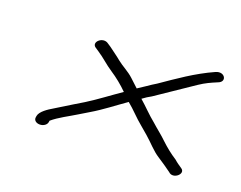

<svg xmlns="http://www.w3.org/2000/svg" viewBox="-60 -470 625 498"><g transform="rotate(20 252.0 -221.0)"><path d="M100.9 -94 101.5 -98C119.9 -113.8 144.1 -125.4 166 -139L192.5 -155C221.5 -172 250.1 -194.7 277.9 -214C296.5 -199 310.8 -182 329.5 -167L350.6 -149C368.2 -134 381.5 -117 400.6 -105C413.4 -97 425.9 -88 438.5 -79C453.1 -64 480.9 -88 464.7 -99C457.3 -104.1 450.1 -108.7 443.2 -115C426 -126 412.7 -137 398.8 -150C386.7 -162 370.6 -174 357.5 -186C338.8 -201 324.4 -217 305.9 -233C313.9 -239 321.6 -244 329.3 -248L431.2 -317C447.4 -327.8 460.3 -333.6 478 -341C500.3 -349 486.1 -374.5 462.7 -364C413.5 -341.9 372.9 -312.8 331 -284C323.2 -279 314.4 -274 306.4 -268L285.2 -254L262.6 -275C248.6 -288 230.9 -296 217.6 -307C207 -316 196.2 -323 184.6 -332L175.5 -338C158.6 -351 133 -328 149.2 -317L158.3 -311C178.2 -298 189.3 -286 209.2 -273C224.7 -263 243.3 -248 257.1 -234C229.1 -215 200.6 -193 171.7 -175L145.2 -159C130.8 -150 113 -139 99.7 -131C87.6 -124 67.6 -111 65.5 -98L64.9 -94C63.6 -86 70.7 -80 80.7 -80C90.7 -80 99.6 -86 100.9 -94Z"/></g></svg>

Font: CiSf OpenHand
Style: SquObl
Weight: 400
Foundry: Cannot Into Space Fonts
Version: Version 0.7892